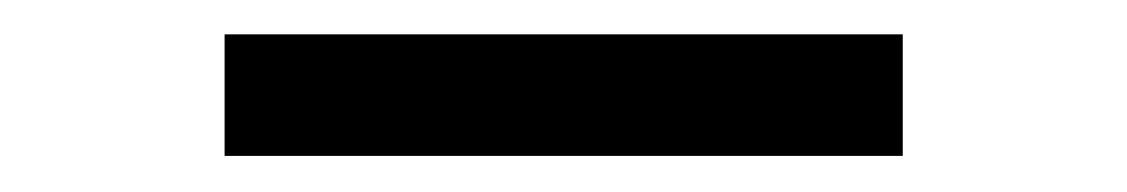

<svg xmlns="http://www.w3.org/2000/svg" viewBox="-20 -454 640 109"><path d="M107.5 -365.5V-434.5H492.5V-365.5Z"/></svg>

Font: Victor Mono Thin
Style: Regular
Weight: 100
Monospace: yes
Designer: Rune Bjørnerås
Version: Version 1.561;gftools[0.9.30]